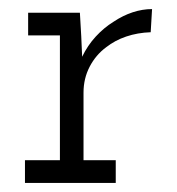

<svg xmlns="http://www.w3.org/2000/svg" viewBox="-20 -403 390 423"><path d="M235 0V-50H164V-199Q164 -230 177.5 -256Q191 -282 214 -299Q233 -314 258 -322.5Q283 -331 312 -332L315 -383Q294 -383 272.5 -376Q251 -369 230 -355Q209 -342 191 -322.5Q173 -303 161 -278Q160 -297 160 -300Q160 -303 159 -323L156 -375H42V-325H112V-50H35V0Z"/></svg>

Font: Josefin Slab Thin Medium
Style: Regular
Weight: 500
Version: Version 2.000